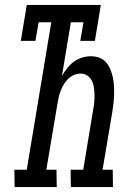

<svg xmlns="http://www.w3.org/2000/svg" viewBox="-20 -755 540 775"><path d="M39 0 38 -70H88L187 -665H136L123 -590H64L88 -735H387L363 -590H304L317 -665H266L230 -448Q239 -464 250.5 -479Q262 -494 277.5 -505.5Q293 -517 311 -522.5Q329 -528 347 -528Q365 -528 381 -522Q397 -516 408 -503.5Q419 -491 425.5 -475Q432 -459 435.5 -442.5Q439 -426 440 -408Q441 -390 440.5 -372.5Q440 -355 438 -337Q436 -319 433 -301L394 -70H435L436 0H266L265 -70H316L356 -312Q359 -327 360.5 -342.5Q362 -358 361.5 -372.5Q361 -387 359 -402Q357 -417 350.5 -429.5Q344 -442 332.5 -450Q321 -458 305 -458Q292 -458 279 -452.5Q266 -447 255.5 -437Q245 -427 237.5 -414.5Q230 -402 225 -389Q220 -376 217 -363Q214 -350 212 -337L167 -70H208L209 0Z"/></svg>

Font: Iosevka Curly Slab
Style: Italic
Weight: 400
Italic angle: -9°
Monospace: yes
Designer: Belleve Invis
Foundry: Belleve Invis
Version: Version 22.1.2; ttfautohint (v1.8.4)